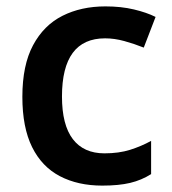

<svg xmlns="http://www.w3.org/2000/svg" viewBox="-20 -571 539 601"><path d="M300 10Q224 10 167.5 -19.5Q111 -49 80.5 -110.5Q50 -172 50 -268Q50 -367 83.5 -429.5Q117 -492 175.5 -521.5Q234 -551 310 -551Q359 -551 399 -541.5Q439 -532 467 -518L430 -422Q400 -434 369 -442.5Q338 -451 309 -451Q174 -451 174 -269Q174 -180 208 -135.5Q242 -91 307 -91Q352 -91 387 -102Q422 -113 453 -130V-26Q423 -7 387.5 1.5Q352 10 300 10Z"/></svg>

Font: Noto Sans Sundanese SemiBold
Style: Regular
Weight: 600
Version: Version 2.003